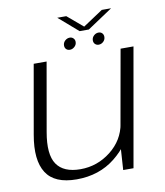

<svg xmlns="http://www.w3.org/2000/svg" viewBox="-88 -866 814 945"><g transform="rotate(-10 319.0 -394.0)"><path d="M452 0H503.5L607.5 -590.5H543L460 -123ZM173.5 -591.5H109L48.5 -247.5Q26.5 -123.5 67.8 -59Q109 5.5 219.5 5.5Q332 5.5 412 -58.2Q492 -122 505 -197L479 -227.5Q465 -146 397.8 -93.2Q330.5 -40.5 246.5 -40.5Q162 -40.5 128 -90.5Q94 -140.5 113.5 -250ZM297 -628.5Q309.5 -628.5 320.2 -638.2Q331 -648 331 -662Q331 -673 323.8 -680.2Q316.5 -687.5 306 -687.5Q292.5 -687.5 282 -677.8Q271.5 -668 271.5 -654Q271.5 -642.5 278.5 -635.5Q285.5 -628.5 297 -628.5ZM440.5 -628.5Q454 -628.5 464.2 -638.2Q474.5 -648 474.5 -662Q474.5 -673 467.8 -680.2Q461 -687.5 449.5 -687.5Q436.5 -687.5 426 -677.8Q415.5 -668 415.5 -654Q415.5 -642.5 422.8 -635.5Q430 -628.5 440.5 -628.5ZM359.5 -710.5H405.5L531.5 -794.5H485L385.5 -728.5L307.5 -794.5H262.5Z"/></g></svg>

Font: Anybody SemiExpanded Light
Style: Italic
Weight: 300
Width: 6
Italic angle: -10°
Version: Version 1.113;gftools[0.9.25]